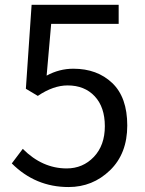

<svg xmlns="http://www.w3.org/2000/svg" viewBox="-20 -753 595 786"><path d="M260.7 12.7Q125 12.7 28.3 -84L73.2 -143.6Q153.3 -63.5 252.9 -63.5Q319.3 -63.5 364.3 -110.8Q409.2 -158.2 409.2 -236.3Q409.2 -314.5 367.7 -358.9Q326.2 -403.3 256.8 -403.3Q198.2 -403.3 134.8 -360.4L85.9 -389.6L109.4 -733.4H465.8V-655.3H189.5L170.9 -443.4Q222.7 -471.7 280.3 -471.7Q377.9 -471.7 439.5 -413.1Q501 -354.5 501 -239.3Q501 -124 430.2 -55.7Q359.4 12.7 260.7 12.7Z"/></svg>

Font: Nasu
Style: Regular
Weight: 400
Designer: Ryoko NISHIZUKA (kana &amp; ideographs); Paul D. Hunt (Latin, Greek &amp; Cyrillic); Wenlong ZHANG (bopomofo); Sandoll C
Version: Version 2014.1215